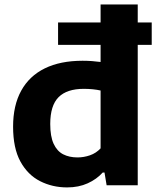

<svg xmlns="http://www.w3.org/2000/svg" viewBox="-20 -828 700 858"><path d="M239.5 -627.5V-727.5H658V-627.5ZM280 9.5Q214 9.5 159 -18.5Q104 -46.5 71.2 -106.2Q38.5 -166 38.5 -262Q38.5 -357 74.8 -422.8Q111 -488.5 180.2 -522.5Q249.5 -556.5 349 -556.5Q370.5 -556.5 391.2 -555Q412 -553.5 429.5 -551V-808H595.5V0H456.5L447 -57H439Q412 -27 371.8 -8.8Q331.5 9.5 280 9.5ZM326.5 -124.5Q354.5 -124.5 382 -134Q409.5 -143.5 429.5 -165V-423.5Q414.5 -427 394.8 -429Q375 -431 354.5 -431Q279 -431 241.8 -393.8Q204.5 -356.5 204.5 -274Q204.5 -218 219.8 -185.2Q235 -152.5 262.2 -138.5Q289.5 -124.5 326.5 -124.5Z"/></svg>

Font: Encode Sans SemiExpanded
Style: Bold
Weight: 700
Width: 6
Designer: Multiple Designers
Foundry: Impallari Type
Version: Version 3.002